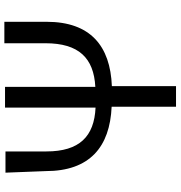

<svg xmlns="http://www.w3.org/2000/svg" viewBox="6 -786 808 859"><g transform="rotate(-90 409.5 -356.0)"><path d="M74 -555C74 -358 182 -268 362 -260V28H454V-259C634 -266 742 -355 742 -551V-740H646V-556C646 -407 580 -340 451 -333V-737H358V-332C229 -338 162 -404 162 -552V-735H67Z"/></g></svg>

Font: GenEiGothic-pro-Regular
Style: Regular
Weight: 400
Designer: Ryoko NISHIZUKA (kana & ideographs); Paul D. Hunt (Latin, Greek & Cyrillic); Wenlong ZHANG (bopomofo); Sandoll Communica
Foundry: Adobe Systems Incorporated; o_tamon
Version: Version 1.000.140830